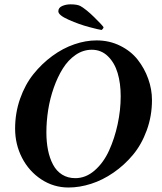

<svg xmlns="http://www.w3.org/2000/svg" viewBox="-20 -833 728 863"><path d="M436.5 -698.2Q422.9 -700.2 379.6 -711.7Q336.4 -723.1 289.3 -743.9Q242.2 -764.6 242.2 -782.2Q242.2 -798.3 259.3 -805.9Q276.4 -813.5 296.9 -813.5Q327.6 -813.5 341.8 -805.7Q368.7 -790 403.8 -755.4Q439 -720.7 445.3 -710.9Q445.3 -705.1 436.5 -698.2ZM392.6 -609.4Q353.5 -609.4 319.8 -586.2Q286.1 -563 262.5 -525.1Q238.8 -487.3 221.7 -438.7Q204.6 -390.1 196.5 -338.9Q188.5 -287.6 188.5 -238.3Q188.5 -194.8 195.8 -158.4Q203.1 -122.1 218.3 -93.3Q233.4 -64.5 259 -48.3Q284.7 -32.2 318.4 -32.2Q365.7 -32.2 405.5 -66.9Q445.3 -101.6 470.2 -156.2Q495.1 -210.9 508.8 -274.7Q522.5 -338.4 522.5 -400.4Q522.5 -458.5 508.8 -504.6Q495.1 -550.8 465.1 -580.1Q435.1 -609.4 392.6 -609.4ZM414.1 -651.4Q471.7 -651.4 520 -627.4Q568.4 -603.5 598.9 -564.7Q629.4 -525.9 646.2 -478.8Q663.1 -431.6 663.1 -383.8Q663.1 -311.5 639.6 -247.3Q616.2 -183.1 577.6 -137Q539.1 -90.8 490.2 -57.1Q441.4 -23.4 389.4 -6.8Q337.4 9.8 288.1 9.8Q221.2 9.8 165.8 -26.6Q110.4 -63 79.1 -123.5Q47.9 -184.1 47.9 -254.9Q47.9 -325.2 70.3 -389.2Q92.8 -453.1 130.4 -500Q168 -546.9 215.3 -581.5Q262.7 -616.2 314 -633.8Q365.2 -651.4 414.1 -651.4Z"/></svg>

Font: Crimson
Style: BoldItalic
Weight: 700
Italic angle: -11°
Version: Version 0.8